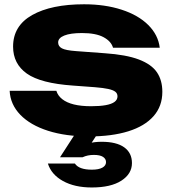

<svg xmlns="http://www.w3.org/2000/svg" viewBox="-20 -608 793 879"><path d="M387.7 16.6Q281.2 16.6 200 -9.2Q118.9 -35.1 73 -82.5Q27.2 -130 24.2 -192.3H238Q244.7 -170 265 -154Q285.3 -137.9 318.4 -129.8Q351.5 -121.7 397.1 -121.7Q436.8 -121.7 463.9 -126.6Q491 -131.5 504.5 -141.6Q517.9 -151.6 517.9 -166.9Q517.9 -180.1 507.9 -188Q497.8 -195.9 475.3 -200.8Q452.8 -205.7 414.2 -208.8L314.2 -216.2Q165.8 -226.5 102.8 -271.2Q39.9 -315.9 39.9 -394.6Q39.9 -489.9 127.4 -539.2Q215 -588.4 365.1 -588.4Q460.6 -588.4 536.9 -563.6Q613.2 -538.8 658.8 -493.5Q704.3 -448.2 711.3 -389.6H497.4Q489.1 -418.9 454 -437.8Q418.9 -456.7 355.5 -456.7Q302.4 -456.7 274.3 -445.3Q246.2 -434 246.2 -413.6Q246.2 -395.8 263.6 -386.6Q280.9 -377.5 327.3 -374.1L459.3 -364.3Q557.9 -357.6 615.7 -335.6Q673.4 -313.6 698.3 -277.2Q723.2 -240.7 723.2 -187.6Q723.2 -121.8 682.9 -76.1Q642.6 -30.4 567.4 -6.9Q492.1 16.6 387.7 16.6ZM440.6 -17.1 383 70.4 333.7 67.5Q359.6 54.8 386.6 47.9Q413.5 41.1 445.4 41.1Q513.3 41.1 548.7 66.5Q584.1 92 584.1 138.6Q584.1 187.8 535.7 219.1Q487.4 250.3 400.4 250.3Q321.7 250.3 268.3 220.7Q214.9 191.1 199.2 140.6H322.8Q341.3 168.8 400.4 168.8Q432.1 168.8 448.8 159.4Q465.4 150.1 465.4 134.3Q465.4 119.2 451.6 110.2Q437.7 101.2 409.7 101.2Q380.9 101.2 358.1 111.9H254.8L338.2 -17.1Z"/></svg>

Font: Unbounded Variable
Style: Regular
Weight: 400
Designer: Luke Prowse, Jean-Baptiste Morizot, Fátima Lázaro, Florian Runge
Foundry: NaN
Version: Version 1.600;FEAKit 1.0